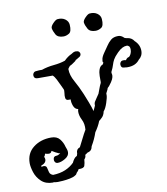

<svg xmlns="http://www.w3.org/2000/svg" viewBox="-190 -512 665 765"><g transform="rotate(-10 143.0 -129.5)"><path d="M-17 190Q-21 190 -25.5 189.5Q-30 189 -34 188L-36 189H-37Q-66 189 -83.5 172.5Q-101 156 -108 134Q-115 112 -115 97Q-115 57 -85.5 34Q-56 11 -13 11Q10 11 21.5 25.5Q33 40 37 57Q39 62 41 68Q43 74 43 80Q43 95 26 105Q9 115 -4 115Q-11 115 -14.5 110.5Q-18 106 -18 101Q-18 86 -4 86Q0 86 4.5 83.5Q9 81 12 79Q11 79 9.5 78.5Q8 78 6 78Q-1 75 -7.5 71.5Q-14 68 -20 64H-21Q-24 73 -33 73Q-37 73 -41 72Q-45 71 -48 70Q-49 73 -50 76Q-51 79 -54 82Q-51 86 -51 93Q-51 100 -56 105.5Q-61 111 -68 113L-71 114V120Q-69 119 -67 118.5Q-65 118 -63 118Q-52 118 -50 126.5Q-48 135 -45.5 145Q-43 155 -31 159Q-2 158 19 149Q40 140 55 125Q58 118 63 111Q68 104 75 101L76 99Q76 97 78 93V90Q78 74 93 69Q102 52 110 35.5Q118 19 127 4Q129 -20 120 -37.5Q111 -55 111 -71Q111 -74 111.5 -76.5Q112 -79 113 -82Q100 -84 94.5 -98.5Q89 -113 90 -125H81Q71 -125 69.5 -134Q68 -143 70 -154.5Q72 -166 69 -171Q67 -175 61.5 -187Q56 -199 49.5 -212Q43 -225 36 -231H-24Q-40 -231 -40 -246Q-40 -251 -36 -255.5Q-32 -260 -25 -260Q-19 -261 -13.5 -261Q-8 -261 -2 -261Q21 -269 47.5 -271.5Q74 -274 94 -281Q109 -296 125 -303Q133 -309 140 -310H144Q152 -310 156 -306Q160 -302 160 -297Q160 -288 149 -283Q148 -282 145 -280.5Q142 -279 139 -277H138L134 -272Q128 -268 122.5 -264Q117 -260 110 -257Q107 -253 104.5 -250Q102 -247 102 -245Q102 -221 117 -194.5Q132 -168 145 -137Q151 -123 159.5 -100.5Q168 -78 172 -63Q172 -65 176.5 -74Q181 -83 181 -84V-91Q181 -92 183 -98Q187 -105 192.5 -112.5Q198 -120 203 -128Q207 -138 210.5 -148Q214 -158 219 -168L220 -172Q220 -183 220 -197Q220 -211 224.5 -223.5Q229 -236 240 -240L244 -247L242 -249Q242 -249 241.5 -251.5Q241 -254 242 -257Q242 -268 254 -285Q266 -302 272 -311Q279 -322 290 -331.5Q301 -341 320 -341Q332 -341 343 -330L344 -329Q346 -328 347.5 -328Q349 -328 350 -327Q352 -327 354 -326.5Q356 -326 357 -326Q373 -323 381 -310Q401 -292 401 -267Q401 -256 396.5 -247.5Q392 -239 385 -234Q369 -212 336 -212Q328 -212 326 -213H323Q309 -213 309 -228Q309 -233 312.5 -237.5Q316 -242 323 -242H328L332 -241H334Q336 -244 339 -247Q342 -250 347 -251Q352 -253 356 -261.5Q360 -270 360 -279Q360 -287 358 -290L357 -292Q355 -294 352.5 -295.5Q350 -297 348 -297H347Q329 -297 310 -278L307 -275Q294 -262 288.5 -252Q283 -242 280 -231.5Q277 -221 269 -205Q268 -201 269 -198Q270 -195 270 -190Q270 -184 266 -175Q262 -166 250 -151L243 -144Q242 -139 239 -134Q236 -129 234 -124V-116Q234 -108 227 -86.5Q220 -65 211 -55Q210 -48 206 -40.5Q202 -33 191 -24L187 -21Q179 0 164 21Q155 48 140 73Q137 92 120 95Q118 97 115 98.5Q112 100 110 102L108 103L109 104Q109 113 102 120Q101 135 97.5 145Q94 155 73 154Q70 161 63 167Q62 170 60 172.5Q58 175 54 177Q47 182 32 185Q17 188 3 189Q-11 190 -17 190ZM236 -377Q213 -377 205 -391Q197 -405 195 -417Q194 -425 205 -436.5Q216 -448 223 -449Q242 -451 254.5 -442Q267 -433 268 -419Q270 -391 258.5 -384Q247 -377 236 -377ZM106 -377Q83 -377 75 -391Q67 -405 65 -417Q64 -425 75 -436.5Q86 -448 93 -449Q112 -451 124.5 -442Q137 -433 138 -419Q140 -391 128.5 -384Q117 -377 106 -377Z"/></g></svg>

Font: RU Serius
Style: Regular
Weight: 400
Designer: Robert E. Leuschke
Foundry: Robert E. Leuschke
Version: Version 1.011; ttfautohint (v1.8.3)